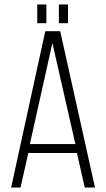

<svg xmlns="http://www.w3.org/2000/svg" viewBox="-20 -841 476 861"><path d="M188 -821V-737H147V-821ZM285 -821V-737H244V-821ZM107 -155 72 0H30L183 -701H250L406 0H360L325 -155ZM114 -195H318L215 -648Z"/></svg>

Font: Bebas Neue Book
Style: Regular
Weight: 300
Designer: Ryoichi Tsunekawa
Foundry: Ryoichi Tsunekawa
Version: Version 1.003;PS 001.003;hotconv 1.0.88;makeotf.lib2.5.64775